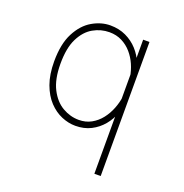

<svg xmlns="http://www.w3.org/2000/svg" viewBox="-128 -626 905 942"><g transform="rotate(20 325.0 -155.5)"><path d="M498 200H465V-429V-500H498ZM296 11Q260 11 223.8 -4.2Q187.5 -19.5 157.5 -51.2Q127.5 -83 109.2 -132.8Q91 -182.5 91 -251Q91 -342.5 121 -400Q151 -457.5 197 -484.2Q243 -511 291 -511Q336 -511 372.5 -493.8Q409 -476.5 435 -447.8Q461 -419 475 -383.8Q489 -348.5 489 -312L467 -307Q462 -338 448.8 -368.5Q435.5 -399 414 -423.8Q392.5 -448.5 363.5 -463.2Q334.5 -478 298 -478Q253.5 -478 213.8 -455.5Q174 -433 149 -383.2Q124 -333.5 124 -251Q124 -170 150 -119.5Q176 -69 216.8 -45.5Q257.5 -22 302 -22Q338.5 -22 367.2 -38Q396 -54 416.8 -80.5Q437.5 -107 450.2 -139.5Q463 -172 467 -205L489 -199Q489 -161 476 -123.5Q463 -86 438 -55.8Q413 -25.5 377.2 -7.2Q341.5 11 296 11Z"/></g></svg>

Font: Trispace Thin
Style: Regular
Weight: 100
Designer: Tyler Finck
Foundry: Etcetera Type Company
Version: Version 1.210